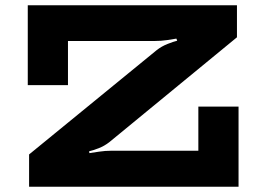

<svg xmlns="http://www.w3.org/2000/svg" viewBox="-20 -706 1001 726"><path d="M90 0V-122L572 -516Q591 -531 614 -540Q637 -549 650 -552L647 -560Q636 -558 612.5 -554.5Q589 -551 565 -551H237V-384H85V-686H876V-565L394 -169Q375 -154 353 -145.5Q331 -137 317 -134L318 -127Q331 -129 354.5 -132.5Q378 -136 400 -136H730V-303H882V0Z"/></svg>

Font: BioRhyme SemiExpanded ExtraBold
Style: Regular
Weight: 800
Width: 6
Designer: Aoife Mooney
Foundry: Aoife Mooney Type
Version: Version 1.600;gftools[0.9.33]